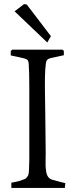

<svg xmlns="http://www.w3.org/2000/svg" viewBox="-20 -929 349 950"><path d="M213.9 -718.8 231.9 -750 112.3 -906.7 99.1 -908.7 52.2 -873ZM300.8 1H36.1V-24.9Q53.7 -28.3 64.9 -30.8Q76.2 -33.2 86.4 -37.1Q96.7 -41 102.1 -43Q107.4 -44.9 112.3 -51Q117.2 -57.1 118.9 -60.3Q120.6 -63.5 122.1 -73.2Q123.5 -83 123.5 -88.6Q123.5 -94.2 124 -109.1Q124.5 -124 125 -133.8V-497.1Q125 -573.7 122.1 -611.8Q121.6 -617.2 121.1 -620.6Q120.6 -624 119.1 -627.2Q117.7 -630.4 116.2 -632.1Q114.7 -633.8 110.6 -636Q106.4 -638.2 102.8 -639.2Q99.1 -640.1 91.3 -642.1Q83.5 -644 76.7 -645.5Q69.8 -647 57.1 -649.7Q44.4 -652.3 33.2 -654.8V-676.8L40 -683.1H290L295.9 -676.8V-655.8L229 -641.1Q209 -636.7 207 -615.2Q203.1 -588.9 202.4 -546.1Q201.7 -503.4 202.9 -440.7Q204.1 -377.9 204.1 -358.9Q204.1 -291 206.1 -168.9Q206.1 -161.1 205.6 -140.6Q205.1 -120.1 205.6 -107.4Q206.1 -94.7 208.7 -78.6Q211.4 -62.5 218.8 -53Q226.1 -43.5 237.8 -40Q298.8 -22.9 303.2 -22.9Z"/></svg>

Font: Aref Ruqaa
Style: Regular
Weight: 400
Designer: Abdoulla Aref
Version: Version 0.7